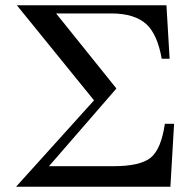

<svg xmlns="http://www.w3.org/2000/svg" viewBox="-20 -709 741 729"><path d="M606 -239H641L627 0H41L337 -328L44 -689H612L624 -486H594Q578 -577 537 -616Q492 -658 402 -658H193L422 -373L166 -78H412Q511 -78 552 -110Q592 -143 606 -239Z"/></svg>

Font: GFS Didot
Style: Regular
Weight: 400
Designer: Takis Katsoulidis and George D. Matthiopoulos
Foundry: Takis Katsoulidis and George D. Matthiopoulos
Version: Version 1.0